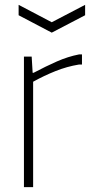

<svg xmlns="http://www.w3.org/2000/svg" viewBox="-20 -774 372 794"><path d="M57 -754 194 -682 332 -754V-711L194 -639L57 -711ZM79 -540H111L115 -473H119Q170 -500 215.5 -520Q261 -540 307 -549H319V-507H306Q257 -499 209.5 -480Q162 -461 117 -436V0H79Z"/></svg>

Font: Encode Sans Narrow
Style: Thin
Weight: 250
Designer: Pablo Impallari, Andres Torresi
Foundry: Pablo Impallari, Andres Torresi
Version: Version 1.000; ttfautohint (v1.00) -l 8 -r 50 -G 200 -x 14 -